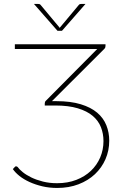

<svg xmlns="http://www.w3.org/2000/svg" viewBox="-20 -922 618 950"><path d="M43.5 0ZM502 -703V-695Q502 -691.5 501 -687.8Q500 -684 496 -680L237 -421.5H258.5Q329.5 -421.5 379.5 -406.2Q429.5 -391 460.8 -364.5Q492 -338 506.2 -302.2Q520.5 -266.5 520.5 -226Q520.5 -177 502 -134.5Q483.5 -92 449.8 -60.2Q416 -28.5 368.5 -10.2Q321 8 263 8Q224 8 189.2 -0.2Q154.5 -8.5 126 -21.5Q97.5 -34.5 76.5 -51.2Q55.5 -68 43.5 -85.5L54 -96.5Q55.5 -98.5 57 -98.8Q58.5 -99 59.5 -99Q63 -99 67 -96Q75 -84.5 92.2 -70.5Q109.5 -56.5 134.5 -44.2Q159.5 -32 191.8 -23.8Q224 -15.5 262.5 -15.5Q315 -15.5 357.5 -32Q400 -48.5 429.8 -76.8Q459.5 -105 475.8 -143Q492 -181 492 -224Q492 -260.5 479.5 -292.5Q467 -324.5 438.8 -348.5Q410.5 -372.5 364.8 -386.2Q319 -400 252.5 -400H201.5V-410Q201.5 -418.5 206.5 -423L461 -679.5H53.5V-703ZM148 -902.5H168Q171 -902.5 174.8 -901.8Q178.5 -901 181.5 -897L273 -787.5L275.5 -784L278 -787.5L369.5 -897Q372.5 -901 376.2 -901.8Q380 -902.5 383 -902.5H403L286.5 -769.5H264.5Z"/></svg>

Font: Lato Thin
Style: Regular
Weight: 200
Designer: Lukasz Dziedzic
Foundry: tyPoland Lukasz Dziedzic
Version: Version 2.007; 2014-02-27